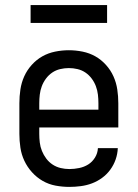

<svg xmlns="http://www.w3.org/2000/svg" viewBox="-20 -725 540 753"><path d="M252 8Q225 8 198 3Q171 -2 147.5 -15.5Q124 -29 105.5 -49.5Q87 -70 75.5 -94.5Q64 -119 60 -146Q56 -173 56 -200V-320Q56 -347 60 -374Q64 -401 75 -425.5Q86 -450 104.5 -470.5Q123 -491 146 -504Q169 -517 196 -522.5Q223 -528 250 -528Q277 -528 304 -522.5Q331 -517 354 -504Q377 -491 395.5 -470.5Q414 -450 425 -425.5Q436 -401 440 -374Q444 -347 444 -320V-225H134V-200Q134 -183 136 -166Q138 -149 144.5 -133Q151 -117 161.5 -103Q172 -89 186.5 -79.5Q201 -70 218 -66Q235 -62 252 -62Q271 -62 290.5 -66Q310 -70 326 -80Q342 -90 352.5 -107Q363 -124 364 -144H442Q441 -121 433.5 -99.5Q426 -78 412.5 -59.5Q399 -41 380.5 -27.5Q362 -14 341 -6Q320 2 297 5Q274 8 252 8ZM366 -295V-320Q366 -337 364 -354Q362 -371 356 -387Q350 -403 339.5 -417Q329 -431 315 -440.5Q301 -450 284 -454Q267 -458 250 -458Q233 -458 216 -454Q199 -450 185 -440.5Q171 -431 160.5 -417Q150 -403 144 -387Q138 -371 136 -354Q134 -337 134 -320V-295ZM100 -635V-705H400V-635Z"/></svg>

Font: Zed Mono
Style: Regular
Weight: 400
Monospace: yes
Designer: Belleve Invis
Foundry: Belleve Invis
Version: Version 1.0.0; ttfautohint (v1.8.4)